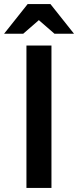

<svg xmlns="http://www.w3.org/2000/svg" viewBox="-33 -924 384 944"><path d="M97 -700V0H220V-700ZM103 -904 -13 -758H81L158 -825L235 -758H331L215 -904Z"/></svg>

Font: Mission Medium
Style: Regular
Weight: 500
Version: Version 1.000;FEAKit 1.0